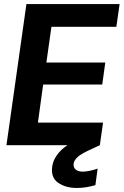

<svg xmlns="http://www.w3.org/2000/svg" viewBox="-20 -720 613 952"><path d="M12 0 111 -700H573L557 -587H235L210 -410H502L487 -301H194L168 -112H491L475 0ZM361 212Q305 212 268 186Q231 160 239 105Q245 64 281 27Q317 -10 406 -46L453 -65L475 0L421 25Q382 43 364.5 59Q347 75 345 92Q343 110 355 120.5Q367 131 390 131Q405 131 424.5 127Q444 123 464 116L453 198Q432 204 409 208Q386 212 361 212Z"/></svg>

Font: Host Grotesk ExtraBold
Style: Italic
Weight: 800
Italic angle: -8°
Designer: Doğukan Karapınar
Foundry: Element Type
Version: Version 1.003; ttfautohint (v1.8.4.7-5d5b)